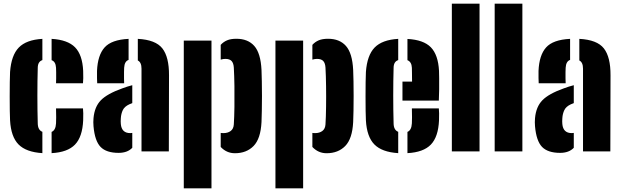

<svg xmlns="http://www.w3.org/2000/svg" viewBox="-20 -820 3366 1040"><path d="M34.5 -168Q33.5 -185 33 -220.2Q32.5 -255.5 32.5 -297Q32.5 -338.5 33 -375Q33.5 -411.5 34.5 -430Q41 -520.5 81.8 -562.5Q122.5 -604.5 209.5 -609.5V-494.5Q185 -486.5 184.5 -453Q182.5 -382 182.5 -302Q182.5 -222 184.5 -152Q185 -115.5 209.5 -106V9.5Q121.5 4 80.5 -37.5Q39.5 -79 34.5 -168ZM283.5 -369Q284 -378 284.2 -395.2Q284.5 -412.5 284.2 -429.2Q284 -446 283.5 -453Q281.5 -486.5 259.5 -494V-609.5Q346.5 -604.5 386.5 -563.8Q426.5 -523 430.5 -436Q431.5 -419.5 431 -397Q430.5 -374.5 429.5 -369ZM259.5 9.5V-105.5Q281.5 -114.5 283.5 -152Q285 -177.5 283.5 -233H429.5Q430.5 -228 431 -206.2Q431.5 -184.5 430.5 -168Q426.5 -78.5 386.2 -36.8Q346 5 259.5 9.5Z M506.5 -369Q506 -374.5 505.5 -397Q505 -419.5 505.5 -436Q509 -521 546.5 -563Q584 -605 676.5 -609.5V-495.5Q654.5 -488 652.5 -453Q652 -446 651.8 -429.2Q651.5 -412.5 651.8 -395.2Q652 -378 652.5 -369ZM746.5 0V-448Q746.5 -482.5 726.5 -492.5V-609.5Q823 -604.5 859.5 -557.8Q896 -511 895.5 -412L894.5 0ZM486.5 -136Q484.5 -158 486.5 -180Q492 -241.5 526.2 -276.8Q560.5 -312 641.5 -341Q656 -346.5 669.5 -350.8Q683 -355 696.5 -358.5V-261.5Q692.5 -260 688.5 -258.2Q684.5 -256.5 680.5 -255Q654.5 -243 645.2 -223.5Q636 -204 634.5 -180Q633 -162 634.5 -148Q639 -99 685.5 -99Q689.5 -99 696.5 -100V-19.5Q670.5 8 622.5 8Q556 8 524.8 -24.2Q493.5 -56.5 486.5 -136Z M1175.5 -100Q1179 -99.5 1182.8 -99.2Q1186.5 -99 1190.5 -99Q1214 -99 1229.5 -110.5Q1245 -122 1246.5 -146Q1249 -185 1249.8 -240.8Q1250.5 -296.5 1249.8 -353.5Q1249 -410.5 1246.5 -454Q1245 -478 1234.5 -489.5Q1224 -501 1200.5 -501Q1189 -501 1175.5 -497V-577Q1190 -593 1209.8 -601.5Q1229.5 -610 1260.5 -610Q1323 -610 1357.5 -571Q1392 -532 1396.5 -441Q1397.5 -417.5 1398.2 -379.8Q1399 -342 1399 -300Q1399 -258 1398.2 -220.2Q1397.5 -182.5 1396.5 -159Q1392 -68.5 1353.5 -29.2Q1315 10 1252.5 10Q1207.5 10 1175.5 -24ZM975.5 200V-600H1125.5V200Z M1672 -100Q1675.5 -99.5 1679.2 -99.2Q1683 -99 1687 -99Q1710.5 -99 1726 -110.5Q1741.5 -122 1743 -146Q1745.5 -185 1746.2 -240.8Q1747 -296.5 1746.2 -353.5Q1745.5 -410.5 1743 -454Q1741.5 -478 1731 -489.5Q1720.5 -501 1697 -501Q1685.5 -501 1672 -497V-577Q1686.5 -593 1706.2 -601.5Q1726 -610 1757 -610Q1819.5 -610 1854 -571Q1888.5 -532 1893 -441Q1894 -417.5 1894.8 -379.8Q1895.5 -342 1895.5 -300Q1895.5 -258 1894.8 -220.2Q1894 -182.5 1893 -159Q1888.5 -68.5 1850 -29.2Q1811.5 10 1749 10Q1704 10 1672 -24ZM1472 200V-600H1622V200Z M1962 -168Q1961 -185 1960.5 -220.2Q1960 -255.5 1960 -297Q1960 -338.5 1960.5 -375Q1961 -411.5 1962 -430Q1968.5 -520.5 2009.2 -562.5Q2050 -604.5 2137 -609.5V-494.5Q2112.5 -486.5 2112 -453Q2110 -382 2110 -302Q2110 -222 2112 -152Q2112.5 -115.5 2137 -106V9.5Q2049 4 2008 -37.5Q1967 -79 1962 -168ZM2160 -275V-378H2212Q2212 -405 2211.5 -426.8Q2211 -448.5 2211 -453Q2209.5 -485 2187 -494V-609Q2274 -604.5 2313.8 -563.8Q2353.5 -523 2358 -436Q2358.5 -425 2358.8 -397.2Q2359 -369.5 2358.8 -336.2Q2358.5 -303 2357 -275ZM2187 9.5V-105.5Q2209 -114.5 2211 -152Q2212.5 -177.5 2211 -233H2357Q2358 -228 2358.5 -206.2Q2359 -184.5 2358 -168Q2354 -78.5 2313.8 -36.8Q2273.5 5 2187 9.5Z M2427.5 0V-800H2577.5V0Z M2659.5 0V-800H2809.5V0Z M2898 -369Q2897.5 -374.5 2897 -397Q2896.5 -419.5 2897 -436Q2900.5 -521 2938 -563Q2975.5 -605 3068 -609.5V-495.5Q3046 -488 3044 -453Q3043.5 -446 3043.2 -429.2Q3043 -412.5 3043.2 -395.2Q3043.5 -378 3044 -369ZM3138 0V-448Q3138 -482.5 3118 -492.5V-609.5Q3214.5 -604.5 3251 -557.8Q3287.5 -511 3287 -412L3286 0ZM2878 -136Q2876 -158 2878 -180Q2883.5 -241.5 2917.8 -276.8Q2952 -312 3033 -341Q3047.5 -346.5 3061 -350.8Q3074.5 -355 3088 -358.5V-261.5Q3084 -260 3080 -258.2Q3076 -256.5 3072 -255Q3046 -243 3036.8 -223.5Q3027.5 -204 3026 -180Q3024.5 -162 3026 -148Q3030.5 -99 3077 -99Q3081 -99 3088 -100V-19.5Q3062 8 3014 8Q2947.5 8 2916.2 -24.2Q2885 -56.5 2878 -136Z"/></svg>

Font: Big Shoulders Stencil Display Black
Style: Regular
Weight: 900
Designer: Patric King
Foundry: XO Type Co
Version: Version 1.000